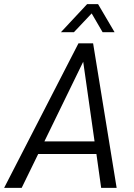

<svg xmlns="http://www.w3.org/2000/svg" viewBox="-46 -910 647 930"><path d="M421 -164H139L59 0H-26L334 -700H405L519 0H444ZM412 -225 357 -611 169 -225ZM376 -890H429L509 -754H451L398 -845L312 -754H249Z"/></svg>

Font: Sarabun Light
Style: Italic
Weight: 300
Italic angle: -10°
Designer: Suppakit Chalermlarp | Katatrad Co.,Ltd.
Foundry: Cadson Demak Co.,Ltd.
Version: Version 1.000; ttfautohint (v1.6)